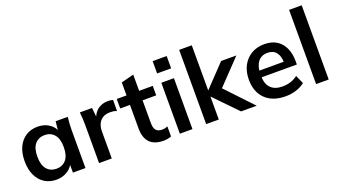

<svg xmlns="http://www.w3.org/2000/svg" viewBox="-62 -1258 3156 1789"><g transform="rotate(-20 1516.0 -363.0)"><path d="M263 10Q197 10 147 -21.5Q97 -53 69 -112Q41 -171 41 -253Q41 -335 69 -393.5Q97 -452 147 -483.5Q197 -515 263 -515Q327 -515 375.5 -483.5Q424 -452 440 -399H429L440 -505H560Q557 -474 554.5 -442Q552 -410 552 -379V0H428L427 -104H439Q423 -52 374 -21Q325 10 263 10ZM298 -86Q357 -86 393 -127.5Q429 -169 429 -253Q429 -337 393 -378Q357 -419 298 -419Q239 -419 203 -378Q167 -337 167 -253Q167 -169 202.5 -127.5Q238 -86 298 -86Z M687 0V-376Q687 -408 685.5 -441Q684 -474 680 -505H801L815 -367H795Q805 -417 828.5 -450Q852 -483 886 -499Q920 -515 960 -515Q978 -515 989 -513.5Q1000 -512 1011 -508L1010 -398Q991 -406 977.5 -408Q964 -410 944 -410Q901 -410 871.5 -392Q842 -374 827.5 -342Q813 -310 813 -269V0Z M1325 10Q1235 10 1189 -37Q1143 -84 1143 -178V-411H1046V-505H1143V-634L1268 -666V-505H1403V-411H1268V-186Q1268 -134 1288 -113Q1308 -92 1343 -92Q1362 -92 1375.5 -95Q1389 -98 1402 -103V-4Q1385 3 1364.5 6.5Q1344 10 1325 10Z M1488 0V-505H1613V0ZM1481 -600V-722H1620V-600Z M1749 0V-736H1874V-290H1876L2081 -505H2232L1977 -238L1978 -288L2250 0H2095L1876 -226H1874V0Z M2535 10Q2408 10 2336 -60Q2264 -130 2264 -252Q2264 -331 2295 -390Q2326 -449 2381.5 -482Q2437 -515 2511 -515Q2584 -515 2633 -484Q2682 -453 2707.5 -397Q2733 -341 2733 -266V-233H2365V-299H2644L2627 -285Q2627 -355 2597.5 -392Q2568 -429 2512 -429Q2450 -429 2416.5 -385Q2383 -341 2383 -262V-249Q2383 -167 2423.5 -126.5Q2464 -86 2538 -86Q2581 -86 2618.5 -97.5Q2656 -109 2690 -135L2727 -51Q2691 -22 2641 -6Q2591 10 2535 10Z M2839 0V-736H2964V0Z"/></g></svg>

Font: Mulish ExtraLight
Style: Regular
Weight: 200
Designer: Vernon Adams
Foundry: Vernon Adams
Version: Version 3.603